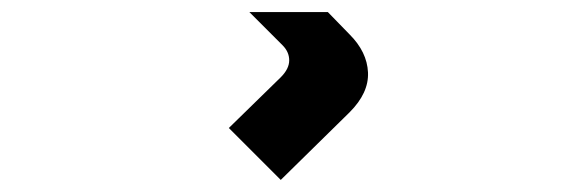

<svg xmlns="http://www.w3.org/2000/svg" viewBox="-20 -34 947 318"><path d="M559 23Q588 52 589.5 86Q591 120 559 152L445 264L359 178L445 94Q459 80 459 66Q459 52 448 41L393 -14H523Z"/></svg>

Font: TypoPRO Sinkin Sans
Style: 900 X Black
Weight: 950
Designer: Keith Bates
Foundry: K-Type
Version: Sinkin Sans (version 1.0)  by Keith Bates   •   © 2014   www